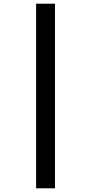

<svg xmlns="http://www.w3.org/2000/svg" viewBox="-20 -852 491 1037"><path d="M175 -832H277V165H175Z"/></svg>

Font: Noto Sans Gurmukhi Condensed
Style: Bold
Weight: 700
Width: 3
Designer: Jelle Bosma - Monotype Design Team
Foundry: Monotype Imaging Inc.
Version: Version 2.004; ttfautohint (v1.8.4.7-5d5b)